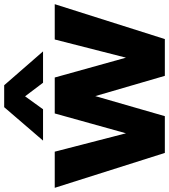

<svg xmlns="http://www.w3.org/2000/svg" viewBox="33 -844 809 919"><g transform="rotate(-90 437.5 -384.5)"><path d="M165 0 -2 -527H171L259 -186L354 -527H526L621 -186L708 -527H877L710 0H534L437 -333L341 0ZM224 -583 384 -769H489L651 -583H501L436 -669L374 -583Z"/></g></svg>

Font: Onest ExtraBold
Style: Regular
Weight: 800
Designer: Dmitri Voloshin, Andrey Kudryavtsev
Foundry: Dmitri Voloshin, Andrey Kudryavtsev
Version: Version 1.000;gftools[0.9.33]